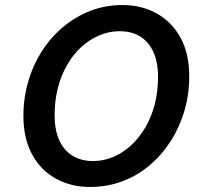

<svg xmlns="http://www.w3.org/2000/svg" viewBox="-20 -729 804 763"><path d="M338 14Q263 14 203 -18.5Q143 -51 108 -114.5Q73 -178 73 -269Q73 -339 92 -404.5Q111 -470 146.5 -525.5Q182 -581 231 -622Q280 -663 339.5 -686Q399 -709 467 -709Q542 -709 602 -676Q662 -643 697 -580Q732 -517 732 -425Q732 -354 713 -289Q694 -224 658.5 -168.5Q623 -113 574.5 -72Q526 -31 466 -8.5Q406 14 338 14ZM350 -89Q392 -89 430.5 -105.5Q469 -122 501 -151.5Q533 -181 557.5 -222.5Q582 -264 595 -315Q608 -366 608 -423Q608 -481 590 -521.5Q572 -562 538 -583.5Q504 -605 455 -605Q413 -605 374.5 -588.5Q336 -572 303.5 -542.5Q271 -513 247 -471.5Q223 -430 210 -379.5Q197 -329 197 -271Q197 -214 215 -173Q233 -132 267.5 -110.5Q302 -89 350 -89Z"/></svg>

Font: Ubuntu Sans SemiBold
Style: Italic
Weight: 600
Italic angle: -13.5°
Designer: Dalton Maag Ltd
Foundry: Dalton Maag Ltd
Version: Version 1.006